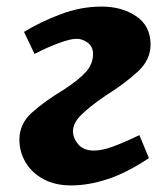

<svg xmlns="http://www.w3.org/2000/svg" viewBox="-20 -549 505 584"><path d="M53 -452Q102 -482 164 -505.5Q226 -529 289 -529Q351 -529 394.5 -499.5Q438 -470 438 -413Q438 -367 399 -331Q360 -295 301 -258Q250 -223 226 -198.5Q202 -174 202 -150Q202 -129 218 -110Q234 -91 266 -91Q290 -91 323 -103Q356 -115 404 -138L433 -68Q365 -23 307 -4Q249 15 196 15Q148 15 112.5 -4Q77 -23 58 -55Q39 -87 39 -124Q39 -172 76.5 -206Q114 -240 175 -277Q221 -307 242 -331Q263 -355 263 -385Q263 -407 247 -419Q231 -431 213 -431Q194 -431 159 -418Q124 -405 85 -385Z"/></svg>

Font: Literata 12pt
Style: Bold Italic
Weight: 700
Italic angle: -2°
Designer: Latin by Veronika Burian and Jose Scaglione. Greek by Irene Vlachou. Cyrillic by Vera Evstafieva
Foundry: TypeTogether
Version: Version 3.002